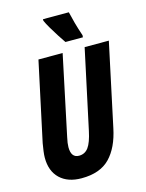

<svg xmlns="http://www.w3.org/2000/svg" viewBox="-137 -1012 837 1104"><g transform="rotate(-15 282.0 -460.5)"><path d="M209 10Q127 10 80.5 -34.5Q34 -79 34 -158Q34 -175 37 -197.5Q40 -220 44 -243L145 -714H289L189 -240Q185 -223 183 -208Q181 -193 181 -182Q181 -119 228 -119Q263 -119 284 -147.5Q305 -176 319 -243L420 -714H564L459 -222Q436 -110 377.5 -50Q319 10 209 10ZM321 -771Q309 -788 291 -816Q273 -844 255.5 -873.5Q238 -903 230 -922V-931H384Q391 -900 401 -863.5Q411 -827 426 -783L425 -771Z"/></g></svg>

Font: Noto Sans ExtraCondensed ExtraBold
Style: Italic
Weight: 800
Width: 2
Italic angle: -12°
Designer: Monotype Design Team
Foundry: Monotype Imaging Inc.
Version: Version 2.013; ttfautohint (v1.8.4.7-5d5b)